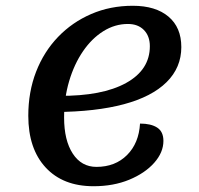

<svg xmlns="http://www.w3.org/2000/svg" viewBox="-20 -620 690 665"><path d="M304 25Q198 25 138 -40Q78 -105 78 -219Q78 -302 105 -371.5Q132 -441 181 -492Q230 -543 296 -571.5Q362 -600 440 -600Q519 -600 563.5 -562.5Q608 -525 608 -457Q608 -386 557 -335.5Q506 -285 409 -259Q312 -233 173 -232L185 -288Q334 -287 416.5 -332.5Q499 -378 499 -460Q499 -495 478.5 -516Q458 -537 423 -537Q378 -537 338 -512Q298 -487 267.5 -442.5Q237 -398 219.5 -339Q202 -280 202 -213Q202 -134 232 -88Q262 -42 314 -42Q379 -42 420 -83Q461 -124 465 -192Q503 -192 524.5 -178Q546 -164 546 -132Q546 -92 514 -56Q482 -20 427.5 2.5Q373 25 304 25Z"/></svg>

Font: Lemonada
Style: Regular
Weight: 400
Designer: Mohamed Gaber (Arabic), Eduardo Tunni (Latin)
Foundry: Kief Type Foundry
Version: Version 4.005